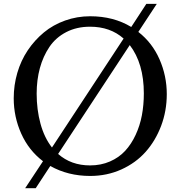

<svg xmlns="http://www.w3.org/2000/svg" viewBox="-20 -901 946 1005"><path d="M746.1 -880.9H800.8L704.1 -733.9Q776.9 -677.2 814.9 -590.6Q853 -503.9 853 -408.2Q853 -320.8 823.5 -242.4Q793.9 -164.1 742.2 -106Q690.4 -47.9 615 -13.9Q539.6 20 452.1 20Q335.9 20 243.2 -32.2L167 84H111.8L205.1 -57.1Q130.4 -113.8 91.1 -201.7Q51.8 -289.6 51.8 -386.2Q51.8 -455.1 70.6 -519.5Q89.4 -584 125.2 -637.5Q161.1 -690.9 209.5 -731Q257.8 -771 320.6 -793.5Q383.3 -815.9 452.1 -815.9Q574.2 -815.9 667 -759.8ZM171.9 -411.1Q171.9 -327.1 191.9 -253.7Q211.9 -180.2 252 -128.9L627 -699.2Q557.1 -761.2 451.2 -761.2Q381.3 -761.2 326.7 -732.9Q272 -704.6 238.8 -655.5Q205.6 -606.4 188.7 -544.4Q171.9 -482.4 171.9 -411.1ZM451.2 -35.2Q508.3 -35.2 555.4 -55.7Q602.5 -76.2 635 -111.3Q667.5 -146.5 689.9 -194.8Q712.4 -243.2 722.7 -297.6Q732.9 -352.1 732.9 -412.1Q732.9 -568.8 659.2 -665L284.2 -95.2Q352.1 -35.2 451.2 -35.2Z"/></svg>

Font: Adamina
Style: Regular
Weight: 400
Designer: Cyreal (www.cyreal.org)
Foundry: Cyreal (www.cyreal.org)
Version: Version 1.010